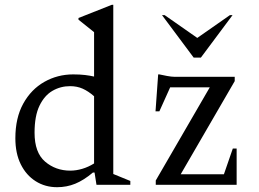

<svg xmlns="http://www.w3.org/2000/svg" viewBox="-20 -770 1081 800"><path d="M218 10Q168 10 128.5 -15Q89 -40 66.5 -85.5Q44 -131 44 -194Q44 -279 77 -338.5Q110 -398 165 -429Q220 -460 285 -460Q313 -460 334 -457.5Q355 -455 372 -451V-636L307 -688V-695L446 -750H452V-45L523 -16V0H382L374 -51H367Q329 -19 293.5 -4.5Q258 10 218 10ZM124 -217Q124 -134 168 -96.5Q212 -59 273 -59Q297 -59 322.5 -66.5Q348 -74 372 -89V-369Q348 -390 324.5 -400.5Q301 -411 272 -411Q232 -411 198.5 -391.5Q165 -372 144.5 -329.5Q124 -287 124 -217ZM629 0V-18L854 -406H689L644 -306H628L639 -460H644Q657 -457 676 -453.5Q695 -450 707 -450H958V-432L733 -44H913L950 -151H966V0ZM787 -530 655 -707H666L802 -612L938 -707H949L817 -530Z"/></svg>

Font: Spectral
Style: Regular
Weight: 400
Designer: Jean-Baptiste Levee
Foundry: Production Type
Version: Version 2.001